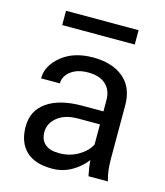

<svg xmlns="http://www.w3.org/2000/svg" viewBox="-109 -798 766 891"><g transform="rotate(15 274.0 -352.5)"><path d="M397 0Q392.1 -24.9 389.6 -41Q387.2 -57.1 386.2 -74.7Q357.9 -37.6 315.9 -13.9Q273.9 9.8 223.6 9.8Q140.1 9.8 97.9 -31.5Q55.7 -72.8 55.7 -147.5Q55.7 -224.6 116.2 -266.6Q176.8 -308.6 284.2 -308.6H386.2V-362.3Q386.2 -410.6 356.4 -437.7Q326.7 -464.8 271.5 -464.8Q220.2 -464.8 188.7 -440.7Q157.2 -416.5 157.2 -381.8H66.9Q66.9 -442.9 125 -490.5Q183.1 -538.1 276.4 -538.1Q367.7 -538.1 422.1 -493.2Q476.6 -448.2 476.6 -361.3V-106.4Q476.6 -78.1 479.5 -52.2Q482.4 -26.4 490.2 0ZM236.8 -67.9Q287.6 -67.9 327.9 -91.3Q368.2 -114.7 386.2 -148.9V-246.1H281.2Q218.3 -246.1 182.1 -216.6Q146 -187 146 -145.5Q146 -108.9 168.7 -88.4Q191.4 -67.9 236.8 -67.9ZM446.3 -646H97.7V-714.8H446.3Z"/></g></svg>

Font: Roboto Web
Style: Regular
Weight: 400
Designer: Google
Version: Version 1.200310; 2013